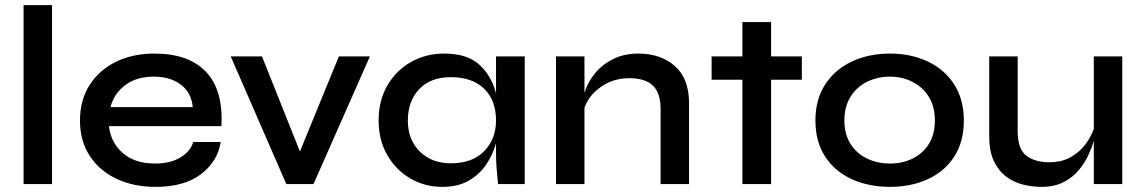

<svg xmlns="http://www.w3.org/2000/svg" viewBox="-20 -718 4459 749"><path d="M72 -698H183V0H72Z M734 -164H841Q829 -88 764 -38.5Q699 11 587 11Q501 11 434.5 -20.5Q368 -52 330 -110Q292 -168 292 -248Q292 -327 329 -385.5Q366 -444 431.5 -476.5Q497 -509 583 -509Q715 -509 783 -438.5Q851 -368 844 -226H405Q412 -162 459 -121Q506 -80 585 -80Q643 -80 682.5 -103Q722 -126 734 -164ZM580 -419Q512 -419 468 -385.5Q424 -352 411 -300H732Q727 -356 686 -387.5Q645 -419 580 -419Z M1423 -498 1203 0H1097L880 -498H1002L1150 -127L1302 -498Z M1705 11Q1637 11 1580.5 -22Q1524 -55 1490.5 -113.5Q1457 -172 1457 -248Q1457 -326 1491 -384.5Q1525 -443 1583 -476Q1641 -509 1713 -509Q1802 -509 1849.5 -466Q1897 -423 1915 -354V-498H2027V0H1923Q1923 0 1921 -19Q1919 -38 1917 -65.5Q1915 -93 1915 -118V-159Q1903 -115 1877 -76.5Q1851 -38 1809 -13.5Q1767 11 1705 11ZM1739 -81Q1823 -81 1869 -128.5Q1915 -176 1915 -248Q1915 -327 1868.5 -372Q1822 -417 1739 -417Q1659 -417 1615 -370Q1571 -323 1571 -248Q1571 -173 1617.5 -127Q1664 -81 1739 -81Z M2149 -498H2260V-356Q2273 -398 2301.5 -432.5Q2330 -467 2372.5 -488Q2415 -509 2470 -509Q2557 -509 2612.5 -460.5Q2668 -412 2668 -315V0H2557V-293Q2557 -354 2527.5 -383.5Q2498 -413 2435 -413Q2372 -413 2324 -379Q2276 -345 2260 -297V0H2149Z M2756 -498H2876V-632H2988V-498H3108V-407H2988V0H2876V-407H2756Z M3452 11Q3369 11 3303 -19Q3237 -49 3199 -107Q3161 -165 3161 -248Q3161 -330 3199 -388.5Q3237 -447 3303 -478Q3369 -509 3452 -509Q3534 -509 3599.5 -478Q3665 -447 3702.5 -388.5Q3740 -330 3740 -248Q3740 -165 3702.5 -107Q3665 -49 3599.5 -19Q3534 11 3452 11ZM3452 -80Q3500 -80 3540 -99.5Q3580 -119 3603.5 -156.5Q3627 -194 3627 -248Q3627 -302 3603.5 -340Q3580 -378 3540 -398.5Q3500 -419 3452 -419Q3403 -419 3362.5 -399Q3322 -379 3298 -340.5Q3274 -302 3274 -248Q3274 -194 3298 -156.5Q3322 -119 3362.5 -99.5Q3403 -80 3452 -80Z M4358 0H4247V-169Q4240 -144 4226 -113.5Q4212 -83 4188.5 -54.5Q4165 -26 4129 -7.5Q4093 11 4043 11Q4007 11 3970.5 2Q3934 -7 3904.5 -29.5Q3875 -52 3857 -90Q3839 -128 3839 -186V-498H3950V-207Q3950 -136 3984 -110.5Q4018 -85 4074 -85Q4121 -85 4156 -104.5Q4191 -124 4213.5 -154Q4236 -184 4247 -215V-498H4358Z"/></svg>

Font: Syne SemiBold
Style: Regular
Weight: 600
Designer: Lucas Descroix
Foundry: Bonjour Monde
Version: Version 2.200; ttfautohint (v1.8.4)